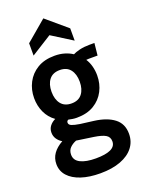

<svg xmlns="http://www.w3.org/2000/svg" viewBox="-181 -826 863 1159"><g transform="rotate(-20 250.5 -246.5)"><path d="M256 252Q186 252 133.8 234.8Q81.5 217.5 52.8 185.5Q24 153.5 24 109Q24 71.5 44.8 42.2Q65.5 13 105 -9Q85 -21 73 -39Q61 -57 61 -80Q61 -104 74.8 -121.8Q88.5 -139.5 111 -150Q73 -177 53.5 -219.2Q34 -261.5 34 -311Q34 -365 57.5 -410.2Q81 -455.5 126.2 -482.8Q171.5 -510 237 -510Q271 -510 299.8 -501.5Q328.5 -493 351 -478Q366 -486.5 394.5 -493.2Q423 -500 458 -500Q466.5 -500 474.2 -500Q482 -500 490 -500L482 -422Q471 -422 459.8 -422Q448.5 -422 437 -422Q432.5 -422 425 -422Q417.5 -422 409 -421Q424 -398 431.5 -369.5Q439 -341 439 -311Q439 -257 415.8 -211.8Q392.5 -166.5 347.5 -139.2Q302.5 -112 237 -112Q223 -112 210 -114Q197 -116 184 -119Q173 -114.5 173 -103Q173 -89.5 189.5 -82.5Q206 -75.5 241 -70L327 -59Q407.5 -48.5 453.2 -13.5Q499 21.5 499 86Q499 136 470.2 173.2Q441.5 210.5 387 231.2Q332.5 252 256 252ZM261 158Q324 158 356.5 142.5Q389 127 389 95Q389 66.5 366.2 53Q343.5 39.5 294 32L184.5 16Q160 25.5 143.5 42.2Q127 59 127 86Q127 122.5 162.5 140.2Q198 158 261 158ZM237 -204Q281.5 -204 304.2 -233.2Q327 -262.5 327 -311Q327 -360 304.2 -389Q281.5 -418 237 -418Q192 -418 169 -389Q146 -360 146 -311Q146 -262.5 169 -233.2Q192 -204 237 -204ZM119 -554V-633L251 -745L383 -633V-554L251 -637Z"/></g></svg>

Font: Cabin Resolve
Style: Bold-Resolve
Weight: 700
Designer: Pablo Impallari
Foundry: Pablo Impallari. http://www.impallari.com Igino Marini. http://www.ikern.com
Version: Version 3.001